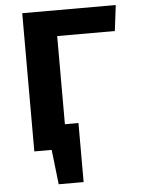

<svg xmlns="http://www.w3.org/2000/svg" viewBox="-58 -739 717 959"><g transform="rotate(-5 300.0 -259.5)"><path d="M254 -564V-122H322V174H197L177 0H90V-693H559L543 -564Z"/></g></svg>

Font: Fira Mono
Style: Bold
Weight: 700
Monospace: yes
Designer: Carrois Corporate & Edenspiekermann AG
Foundry: Carrois Corporate GbR & Edenspiekermann AG
Version: Version 3.206